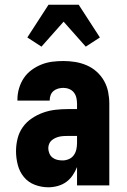

<svg xmlns="http://www.w3.org/2000/svg" viewBox="-20 -787 540 815"><path d="M185 8Q156 8 128 -2.5Q100 -13 81.5 -35.5Q63 -58 55.5 -87Q48 -116 48 -145Q48 -172 54.5 -198.5Q61 -225 76.5 -247Q92 -269 115 -284.5Q138 -300 163.5 -309Q189 -318 215.5 -321Q242 -324 269 -324H307V-347Q307 -360 304 -372.5Q301 -385 293.5 -394.5Q286 -404 274 -409Q262 -414 249 -414Q238 -414 227 -411Q216 -408 207.5 -401Q199 -394 195 -383.5Q191 -373 191 -362V-360H54V-366Q54 -389 61 -412.5Q68 -436 81 -455.5Q94 -475 113.5 -489.5Q133 -504 155.5 -513Q178 -522 201.5 -525Q225 -528 249 -528Q274 -528 299 -524Q324 -520 347.5 -510Q371 -500 390 -483Q409 -466 421.5 -444Q434 -422 439 -397Q444 -372 444 -347V0H307V-78Q300 -60 288.5 -43Q277 -26 261 -14.5Q245 -3 225 2.5Q205 8 185 8ZM246 -106Q259 -106 272 -111.5Q285 -117 293 -128Q301 -139 304 -152.5Q307 -166 307 -180V-210H269Q260 -210 250.5 -209.5Q241 -209 232 -207Q223 -205 214.5 -201Q206 -197 199 -191Q192 -185 188.5 -176Q185 -167 185 -158Q185 -147 189.5 -136Q194 -125 203 -118Q212 -111 223 -108.5Q234 -106 246 -106ZM156 -589 96 -628 186 -767H314L404 -628L344 -589L250 -695Z"/></svg>

Font: Iosevka Term Curly Heavy
Style: Regular
Weight: 900
Designer: Belleve Invis
Foundry: Belleve Invis
Version: Version 32.3.0